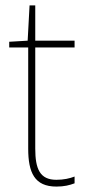

<svg xmlns="http://www.w3.org/2000/svg" viewBox="-20 -678 319 708"><path d="M188 -15C127 -15 110 -55 110 -130V-503H255V-528H110V-658H89L82 -528L14 -524V-503H84V-130C84 -42 107 10 188 10C217 10 236 5 255 -2V-27C237 -20 215 -15 188 -15Z"/></svg>

Font: Noto Sans Hebrew SemiCondensed Thin
Style: Regular
Weight: 100
Width: 4
Designer: Monotype Design Team
Foundry: Monotype Imaging Inc.
Version: Version 2.004